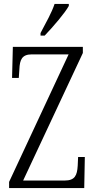

<svg xmlns="http://www.w3.org/2000/svg" viewBox="-20 -951 481 971"><path d="M185 -784V-771H206C249 -816 309 -886 328 -921V-931H256C241 -886 214 -839 185 -784ZM26 0H406L409 -157H375L373 -113C370 -64 359 -38 307 -38H97L399 -683V-714H45L41 -557H75L78 -601C80 -649 91 -676 141 -676H327L26 -31Z"/></svg>

Font: Noto Serif Lao ExtraCondensed Light
Style: Regular
Weight: 300
Width: 2
Designer: Monotype Design Team
Foundry: Monotype Imaging Inc.
Version: Version 2.003